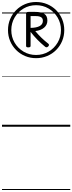

<svg xmlns="http://www.w3.org/2000/svg" viewBox="-20 -1268 723 1921"><path d="M341 -686Q282 -686 231 -707.5Q180 -729 141.5 -767.5Q103 -806 81.5 -857Q60 -908 60 -967Q60 -1026 81.5 -1077Q103 -1128 141.5 -1166.5Q180 -1205 231 -1226.5Q282 -1248 341 -1248Q400 -1248 451.5 -1226.5Q503 -1205 541.5 -1166.5Q580 -1128 601.5 -1077Q623 -1026 623 -967Q623 -908 601.5 -857Q580 -806 541.5 -767.5Q503 -729 451.5 -707.5Q400 -686 341 -686ZM341 -718Q410 -718 466.5 -751.5Q523 -785 556.5 -841.5Q590 -898 590 -967Q590 -1036 556.5 -1092.5Q523 -1149 466.5 -1182.5Q410 -1216 341 -1216Q272 -1216 215.5 -1182.5Q159 -1149 126 -1092.5Q93 -1036 93 -967Q93 -898 126 -841.5Q159 -785 215.5 -751.5Q272 -718 341 -718ZM263 -794Q252 -794 246.5 -797.5Q241 -801 241 -808V-1135Q241 -1149 266 -1149H330Q392 -1149 423 -1129.5Q454 -1110 454 -1062Q454 -1020 422 -992Q390 -964 333 -957Q364 -920 395 -890Q426 -860 462 -832Q469 -827 470 -819.5Q471 -812 462 -803Q447 -788 432 -800Q389 -835 353.5 -871.5Q318 -908 286 -949V-808Q286 -801 280 -797.5Q274 -794 263 -794ZM286 -989Q346 -990 377.5 -1007.5Q409 -1025 409 -1060Q409 -1085 391 -1096Q373 -1107 339 -1107H286ZM0 623H683V633H0ZM0 -20H683V0H0ZM0 -505H683V-500H0ZM0 -1143H683V-1133H0Z"/></svg>

Font: Playwrite CL Guides
Style: Regular
Weight: 400
Designer: Veronika Burian, José Scaglione
Foundry: TypeTogether
Version: Version 1.003